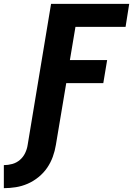

<svg xmlns="http://www.w3.org/2000/svg" viewBox="-85 -755 705 1000"><path d="M-65 225V105Q-43 105 -21 99Q1 93 18.5 78Q36 63 46 42Q56 21 59 0L181 -735H588L569 -615H308L279 -442H473L453 -322H260L206 0Q201 31 190 61.5Q179 92 160.5 119Q142 146 115.5 167.5Q89 189 59 202Q29 215 -2.5 220Q-34 225 -65 225Z"/></svg>

Font: Iosevka Curly HvExObl
Style: Regular
Weight: 900
Width: 7
Italic angle: -9°
Monospace: yes
Designer: Belleve Invis
Foundry: Belleve Invis
Version: Version 11.1.0; ttfautohint (v1.8.3)